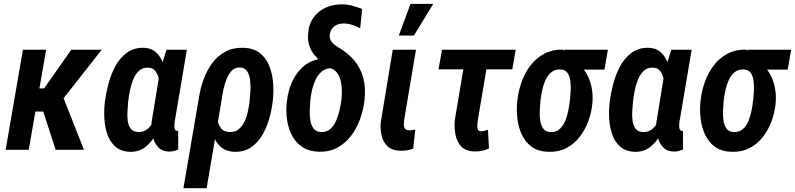

<svg xmlns="http://www.w3.org/2000/svg" viewBox="-20 -791 4198 1014"><path d="M223.6 -528.3 131.8 0H9.8L101.1 -528.3ZM517.1 -528.3 260.7 -202.1H143.1L147.9 -324.2H212.9L356.4 -528.3ZM273.9 0 199.2 -229.5 307.1 -294.4 423.3 0Z M533.2 -245.6 534.2 -255.9Q539.6 -297.9 552.5 -347.4Q565.4 -397 589.1 -441.2Q612.8 -485.4 650.1 -512.7Q687.5 -540 740.7 -538.6Q777.8 -537.1 800.8 -517.6Q823.7 -498 836.7 -467.5Q849.6 -437 855 -401.4Q860.4 -365.7 860.6 -331.3Q860.8 -296.9 858.9 -271.5L856.4 -248.5Q850.1 -211.9 837.2 -167Q824.2 -122.1 802.2 -81.1Q780.3 -40 747.1 -14.2Q713.9 11.7 667.5 10.7Q618.7 9.3 589.6 -16.4Q560.5 -42 547.1 -81.3Q533.7 -120.6 531.2 -164.3Q528.8 -208 533.2 -245.6ZM657.2 -256.3 656.2 -246.1Q654.8 -228.5 653.1 -203.6Q651.4 -178.7 654.5 -153.8Q657.7 -128.9 670.2 -111.8Q682.6 -94.7 709 -93.8Q736.3 -92.3 755.6 -107.2Q774.9 -122.1 787.8 -145.3Q800.8 -168.5 808.6 -194.3Q816.4 -220.2 820.8 -241.2L824.2 -274.4Q825.2 -291.5 825 -317.6Q824.7 -343.8 819.6 -370.1Q814.5 -396.5 801.3 -414.8Q788.1 -433.1 763.2 -433.6Q732.9 -435.5 713.4 -416.5Q693.8 -397.5 682.4 -368.2Q670.9 -338.9 665.3 -308.3Q659.7 -277.8 657.2 -256.3ZM859.4 -528.3H966.8L905.3 -164.1Q903.8 -159.7 902.3 -149.7Q900.9 -139.6 900.6 -128.4Q900.4 -117.2 903.3 -108.9Q906.2 -100.6 914.6 -99.6Q916 -99.1 917.5 -99.9Q918.9 -100.6 920.9 -101.1L921.4 -2Q909.2 3.9 897.2 6.8Q885.3 9.8 871.6 9.3Q842.8 8.8 824.5 -5.6Q806.2 -20 796.1 -42.5Q786.1 -64.9 782.5 -90.8Q778.8 -116.7 779.8 -140.1L825.7 -421.9Z M948.7 203.1 1031.7 -281.7Q1039.1 -328.1 1056.2 -374.3Q1073.2 -420.4 1101.3 -458.3Q1129.4 -496.1 1169.9 -518.1Q1210.4 -540 1264.2 -538.6Q1319.3 -537.1 1352.8 -510.3Q1386.2 -483.4 1402.6 -441.7Q1418.9 -399.9 1422.4 -352.1Q1425.8 -304.2 1420.9 -260.3L1419.4 -249.5Q1414.6 -208.5 1401.4 -162.6Q1388.2 -116.7 1364.7 -76.9Q1341.3 -37.1 1305.2 -12.5Q1269 12.2 1217.8 10.7Q1170.9 8.8 1143.8 -17.1Q1116.7 -43 1103.8 -82.3Q1090.8 -121.6 1086.9 -164.6Q1083 -207.5 1083 -242.7Q1089.8 -238.8 1096.7 -234.4Q1103.5 -230 1110.6 -225.8Q1117.7 -221.7 1125 -217.8Q1124.5 -193.4 1127.9 -164.6Q1131.3 -135.7 1145.8 -115.5Q1160.2 -95.2 1192.9 -93.8Q1222.2 -93.3 1241 -108.9Q1259.8 -124.5 1271.5 -149.2Q1283.2 -173.8 1288.8 -200.9Q1294.4 -228 1297.4 -250L1298.3 -260.3Q1299.8 -276.4 1302 -304.9Q1304.2 -333.5 1301.5 -362.8Q1298.8 -392.1 1286.6 -412.8Q1274.4 -433.6 1247.6 -434.6Q1221.2 -435.5 1204.1 -417.7Q1187 -399.9 1176.3 -372.8Q1165.5 -345.7 1159.9 -318.1Q1154.3 -290.5 1151.9 -272L1071.3 203.1Z M1606.9 -608.4Q1609.4 -659.7 1634 -695.6Q1658.7 -731.4 1698.7 -750Q1738.8 -768.6 1788.6 -768.1Q1815.9 -767.6 1841.6 -760.5Q1867.2 -753.4 1892.6 -743.7L1882.3 -642.1Q1862.3 -652.8 1838.4 -660.2Q1814.5 -667.5 1791.5 -667Q1773.9 -666.5 1759.5 -660.2Q1745.1 -653.8 1735.1 -641.6Q1725.1 -629.4 1722.2 -611.8Q1719.7 -600.1 1722.2 -589.8Q1724.6 -579.6 1730.7 -571Q1736.8 -562.5 1745.4 -555.7Q1753.9 -548.8 1763.7 -543Q1817.9 -511.7 1851.3 -471.4Q1884.8 -431.2 1898.4 -379.9Q1912.1 -328.6 1905.3 -265.6L1904.3 -255.4Q1897.9 -207 1880.6 -159.4Q1863.3 -111.8 1833.5 -73Q1803.7 -34.2 1761.5 -11.2Q1719.2 11.7 1664.6 10.3Q1611.8 8.8 1576.9 -14.4Q1542 -37.6 1522.2 -75.2Q1502.4 -112.8 1496.1 -158Q1489.7 -203.1 1494.1 -247.6L1495.6 -257.8Q1500.5 -306.2 1519.8 -352.1Q1539.1 -397.9 1573 -431.6Q1606.9 -465.3 1657.7 -477.1L1657.2 -483.4Q1639.2 -499.5 1627.4 -519.3Q1615.7 -539.1 1610.4 -562Q1605 -585 1606.9 -608.4ZM1619.6 -266.1 1618.7 -256.3Q1617.2 -238.8 1616 -211.9Q1614.7 -185.1 1618.4 -158.4Q1622.1 -131.8 1635.3 -113.3Q1648.4 -94.7 1674.3 -93.8Q1704.1 -91.8 1723.9 -109.4Q1743.7 -127 1755.4 -154.1Q1767.1 -181.2 1773.4 -210Q1779.8 -238.8 1782.7 -260.7L1783.7 -270.5Q1785.6 -291.5 1785.4 -315.2Q1785.2 -338.9 1779.8 -362.1Q1774.4 -385.3 1762 -403.6Q1749.5 -421.9 1727.1 -430.7Q1697.8 -429.7 1678.2 -412.6Q1658.7 -395.5 1646.7 -370.4Q1634.8 -345.2 1628.4 -317.6Q1622.1 -290 1619.6 -266.1Z M2054.2 -528.3H2176.8L2114.3 -157.2Q2112.8 -144.5 2112.8 -132.3Q2112.8 -120.1 2118.7 -111.8Q2124.5 -103.5 2140.1 -103Q2148.4 -102.5 2156.7 -104Q2165 -105.5 2173.3 -106.4L2162.1 -6.3Q2146.5 0 2129.4 2.7Q2112.3 5.4 2095.2 4.9Q2051.3 4.4 2027.6 -17.6Q2003.9 -39.6 1995.6 -74.2Q1987.3 -108.9 1991.2 -147ZM2086.4 -603.5 2147.9 -770.5H2268.1L2166 -603.5Z M2703.6 -528.3 2685.5 -424.8H2295.9L2314.5 -528.3ZM2444.3 -528.3H2566.4L2502.9 -153.3Q2502 -145 2501 -132.1Q2500 -119.1 2503.4 -108.6Q2506.8 -98.1 2519.5 -97.7Q2529.3 -97.2 2538.8 -100.1Q2548.3 -103 2557.1 -106L2562.5 -7.3Q2543.9 2 2525.4 5.6Q2506.8 9.3 2486.3 8.8Q2440.4 7.8 2416.5 -17.1Q2392.6 -42 2385.5 -79.6Q2378.4 -117.2 2381.8 -156.2Z M2711.4 -255.4 2712.9 -265.6Q2718.8 -315.4 2736.3 -362.5Q2753.9 -409.7 2783.4 -447.5Q2813 -485.4 2855 -507.6Q2897 -529.8 2952.1 -529.3Q2966.3 -519 2975.6 -506.1Q2984.9 -493.2 2995.6 -480.2Q3006.3 -467.3 3022.9 -457.5Q3057.1 -438 3077.1 -403.1Q3097.2 -368.2 3104.7 -327.6Q3112.3 -287.1 3108.9 -251L3107.9 -240.2Q3103 -193.4 3085.9 -148.2Q3068.8 -103 3040.3 -66.7Q3011.7 -30.3 2970.9 -9Q2930.2 12.2 2877.9 10.7Q2823.7 9.8 2789.3 -14.9Q2754.9 -39.6 2736.3 -78.9Q2717.8 -118.2 2712.4 -164.6Q2707 -210.9 2711.4 -255.4ZM2835 -266.1 2834 -255.9Q2832.5 -238.3 2830.8 -211.4Q2829.1 -184.6 2832.5 -157.7Q2835.9 -130.9 2848.6 -112.5Q2861.3 -94.2 2888.7 -93.3Q2918 -92.8 2936.5 -110.1Q2955.1 -127.4 2965.8 -154.5Q2976.6 -181.6 2981.9 -210.2Q2987.3 -238.8 2989.3 -259.8L2990.7 -270Q2992.7 -286.6 2993.9 -311.8Q2995.1 -336.9 2992.2 -362.5Q2989.3 -388.2 2977.3 -405.8Q2965.3 -423.3 2939.9 -424.3Q2910.6 -425.3 2891.6 -409.4Q2872.6 -393.6 2861.1 -368.4Q2849.6 -343.3 2843.8 -315.7Q2837.9 -288.1 2835 -266.1ZM3190.4 -528.3 3172.4 -423.3H2941.9L2960 -528.3Z M3199.2 -245.6 3200.2 -255.9Q3205.6 -297.9 3218.5 -347.4Q3231.4 -397 3255.1 -441.2Q3278.8 -485.4 3316.2 -512.7Q3353.5 -540 3406.7 -538.6Q3443.8 -537.1 3466.8 -517.6Q3489.7 -498 3502.7 -467.5Q3515.6 -437 3521 -401.4Q3526.4 -365.7 3526.6 -331.3Q3526.9 -296.9 3524.9 -271.5L3522.5 -248.5Q3516.1 -211.9 3503.2 -167Q3490.2 -122.1 3468.3 -81.1Q3446.3 -40 3413.1 -14.2Q3379.9 11.7 3333.5 10.7Q3284.7 9.3 3255.6 -16.4Q3226.6 -42 3213.1 -81.3Q3199.7 -120.6 3197.3 -164.3Q3194.8 -208 3199.2 -245.6ZM3323.2 -256.3 3322.3 -246.1Q3320.8 -228.5 3319.1 -203.6Q3317.4 -178.7 3320.6 -153.8Q3323.7 -128.9 3336.2 -111.8Q3348.6 -94.7 3375 -93.8Q3402.3 -92.3 3421.6 -107.2Q3440.9 -122.1 3453.9 -145.3Q3466.8 -168.5 3474.6 -194.3Q3482.4 -220.2 3486.8 -241.2L3490.2 -274.4Q3491.2 -291.5 3491 -317.6Q3490.7 -343.8 3485.6 -370.1Q3480.5 -396.5 3467.3 -414.8Q3454.1 -433.1 3429.2 -433.6Q3398.9 -435.5 3379.4 -416.5Q3359.9 -397.5 3348.4 -368.2Q3336.9 -338.9 3331.3 -308.3Q3325.7 -277.8 3323.2 -256.3ZM3525.4 -528.3H3632.8L3571.3 -164.1Q3569.8 -159.7 3568.4 -149.7Q3566.9 -139.6 3566.7 -128.4Q3566.4 -117.2 3569.3 -108.9Q3572.3 -100.6 3580.6 -99.6Q3582 -99.1 3583.5 -99.9Q3585 -100.6 3586.9 -101.1L3587.4 -2Q3575.2 3.9 3563.2 6.8Q3551.3 9.8 3537.6 9.3Q3508.8 8.8 3490.5 -5.6Q3472.2 -20 3462.2 -42.5Q3452.1 -64.9 3448.5 -90.8Q3444.8 -116.7 3445.8 -140.1L3491.7 -421.9Z M3679.2 -255.4 3680.7 -265.6Q3686.5 -315.4 3704.1 -362.5Q3721.7 -409.7 3751.2 -447.5Q3780.8 -485.4 3822.8 -507.6Q3864.7 -529.8 3919.9 -529.3Q3934.1 -519 3943.4 -506.1Q3952.6 -493.2 3963.4 -480.2Q3974.1 -467.3 3990.7 -457.5Q4024.9 -438 4044.9 -403.1Q4064.9 -368.2 4072.5 -327.6Q4080.1 -287.1 4076.7 -251L4075.7 -240.2Q4070.8 -193.4 4053.7 -148.2Q4036.6 -103 4008.1 -66.7Q3979.5 -30.3 3938.7 -9Q3897.9 12.2 3845.7 10.7Q3791.5 9.8 3757.1 -14.9Q3722.7 -39.6 3704.1 -78.9Q3685.5 -118.2 3680.2 -164.6Q3674.8 -210.9 3679.2 -255.4ZM3802.7 -266.1 3801.8 -255.9Q3800.3 -238.3 3798.6 -211.4Q3796.9 -184.6 3800.3 -157.7Q3803.7 -130.9 3816.4 -112.5Q3829.1 -94.2 3856.4 -93.3Q3885.7 -92.8 3904.3 -110.1Q3922.9 -127.4 3933.6 -154.5Q3944.3 -181.6 3949.7 -210.2Q3955.1 -238.8 3957 -259.8L3958.5 -270Q3960.4 -286.6 3961.7 -311.8Q3962.9 -336.9 3960 -362.5Q3957 -388.2 3945.1 -405.8Q3933.1 -423.3 3907.7 -424.3Q3878.4 -425.3 3859.4 -409.4Q3840.3 -393.6 3828.9 -368.4Q3817.4 -343.3 3811.5 -315.7Q3805.7 -288.1 3802.7 -266.1ZM4158.2 -528.3 4140.1 -423.3H3909.7L3927.7 -528.3Z"/></svg>

Font: Roboto Condensed SemiBold
Style: Italic
Weight: 600
Italic angle: -12°
Designer: Christian Robertson
Foundry: Google
Version: Version 3.008; 2023